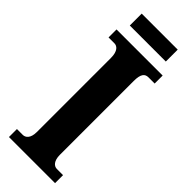

<svg xmlns="http://www.w3.org/2000/svg" viewBox="-278 -875 901 901"><g transform="rotate(45 172.0 -425.0)"><path d="M51 -771H290V-850H51ZM20 0H326V-53H285C266 -53 248 -70 248 -110V-600C248 -647 262 -661 285 -661H326V-714H20V-661H59C76 -661 96 -647 96 -601V-109C96 -67 76 -53 59 -53H20Z"/></g></svg>

Font: Noto Serif Lao ExtraCondensed ExtraBold
Style: Regular
Weight: 800
Width: 2
Designer: Monotype Design Team
Foundry: Monotype Imaging Inc.
Version: Version 2.003